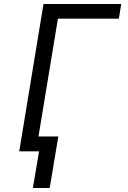

<svg xmlns="http://www.w3.org/2000/svg" viewBox="-20 -755 640 958"><path d="M144 183 175 0H76L197 -735H585L573 -662H269L172 -74H271L228 183Z"/></svg>

Font: Iosevka Custom Oblique
Style: Regular
Weight: 400
Italic angle: -9°
Designer: Belleve Invis
Foundry: Belleve Invis
Version: Version 27.0.1